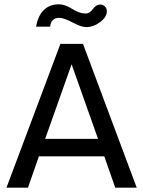

<svg xmlns="http://www.w3.org/2000/svg" viewBox="-20 -873 666 893"><path d="M477 -821Q477 -794 446 -770.5Q415 -747 380 -747Q358 -747 317.5 -768.5Q277 -790 255 -790Q218 -790 213 -749H148Q156 -799 183.5 -826Q211 -853 254 -853Q282 -853 316 -831.5Q350 -810 378 -810Q397 -810 412 -831Q427 -852 446 -852Q459 -852 468 -843Q477 -834 477 -821ZM190 -227H436L313 -574ZM10 0 261 -669H366L616 0H516L465 -146H161L110 0Z"/></svg>

Font: Atkinson Hyperlegible Pro
Style: Regular
Weight: 400
Designer: Elliott Scott, Megan Eiswerth, Linus Boman, Theodore Petrosky, Jacob Perez
Foundry: Braille Institute
Version: Version 1.5.1